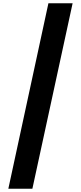

<svg xmlns="http://www.w3.org/2000/svg" viewBox="-20 -793 494 1174"><path d="M424 -773 178 361H31L276 -773Z"/></svg>

Font: Noto Sans Telugu Condensed Black
Style: Regular
Weight: 900
Width: 3
Designer: Jelle Bosma - Monotype Design Team
Foundry: Monotype Imaging Inc.
Version: Version 2.005; ttfautohint (v1.8.4.7-5d5b)